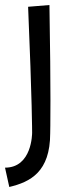

<svg xmlns="http://www.w3.org/2000/svg" viewBox="-67 -531 274 765"><path d="M133 0C133 0 134 -38 134 -131C134 -212 133 -335 130 -511L45 -504C61 -128 61 -3 61 -3C61 1 61 137 -47 137L-30 214C54 194 133 154 133 0Z"/></svg>

Font: Englebert
Style: Regular
Weight: 400
Designer: Astigmatic (AOETI)
Foundry: Astigmatic (AOETI)
Version: Version 1.000